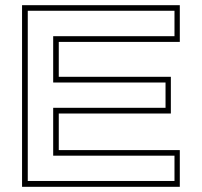

<svg xmlns="http://www.w3.org/2000/svg" viewBox="-20 -720 778 740"><path d="M65 0V-700H673V-558.5H206.5V-424H638.5V-282.5H206.5V-141.5H673V0ZM87 -22.5H652.5V-120H185V-304.5H618V-402H185V-580.5H652.5V-678.5H87Z"/></svg>

Font: Tourney Expanded ExtraLight
Style: Regular
Weight: 200
Width: 7
Designer: Tyler Finck
Foundry: Etcetera Type Co
Version: Version 1.010; ttfautohint (v1.8.3)